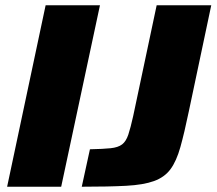

<svg xmlns="http://www.w3.org/2000/svg" viewBox="-20 -708 821 728"><path d="M7 0 153 -688H359L212 0ZM290 0 321 -142Q371 -143 399.5 -146Q428 -149 443 -160.5Q458 -172 466.5 -197.5Q475 -223 485 -268L574 -688H781L696 -286Q679 -204 664 -150.5Q649 -97 626.5 -66.5Q604 -36 564 -21.5Q524 -7 458 -3.5Q392 0 290 0Z"/></svg>

Font: Saira ExtraBold
Style: Italic
Weight: 800
Italic angle: -12°
Designer: Hector Gatti with collaboration of the Omnibus-Type team
Foundry: Omnibus-Type
Version: Version 1.100; ttfautohint (v1.8.3)